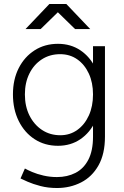

<svg xmlns="http://www.w3.org/2000/svg" viewBox="-20 -732 622 964"><path d="M266 212Q221 212 183 202Q145 192 119 180.5Q93 169 83 164L105 114Q117 121 141.5 131.5Q166 142 198.5 149.5Q231 157 266 157Q318 157 359 136Q400 115 423.5 70Q447 25 447 -46V-500H507V-46Q507 41 474.5 98.5Q442 156 387 184Q332 212 266 212ZM271 0Q205 0 154 -33Q103 -66 74 -124.5Q45 -183 45 -258Q45 -333 74 -390Q103 -447 154 -479.5Q205 -512 271 -512Q335 -512 383.5 -479.5Q432 -447 459.5 -390Q487 -333 487 -258Q487 -183 459.5 -124.5Q432 -66 383.5 -33Q335 0 271 0ZM283 -53Q331 -53 368 -79.5Q405 -106 426 -152Q447 -198 447 -258Q447 -317 426 -362.5Q405 -408 368 -434Q331 -460 282 -460Q230 -460 190 -434Q150 -408 127.5 -362.5Q105 -317 105 -258Q105 -198 128 -152Q151 -106 191 -79.5Q231 -53 283 -53ZM357 -586 229 -711V-712H313L433 -586ZM108 -586 228 -712H312V-711L184 -586Z"/></svg>

Font: Figtree Light
Style: Regular
Weight: 300
Designer: Erik Kennedy
Foundry: Erik Kennedy
Version: Version 2.001;gftools[0.9.30]